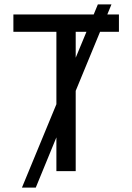

<svg xmlns="http://www.w3.org/2000/svg" viewBox="-20 -780 603 875"><path d="M80 75 237 -305V-635H41V-714H407L426 -760H488L469 -714H522V-635H436L325 -366V0H237V-154L143 75ZM325 -635V-517L374 -635Z"/></svg>

Font: Noto Sans Mono SemiCondensed
Style: Regular
Weight: 400
Width: 4
Designer: Monotype Design Team
Foundry: Monotype Imaging Inc.
Version: Version 2.014